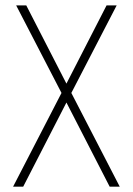

<svg xmlns="http://www.w3.org/2000/svg" viewBox="-20 -704 501 724"><path d="M29.3 0 211.9 -353.5 41 -683.6H79.1L230.5 -388.7L381.8 -683.6H419.9L249 -353.5L431.6 0H393.6L230.5 -317.4L67.4 0Z"/></svg>

Font: Post No Bills Jaffna Light
Style: Regular
Weight: 300
Designer: Kosala Senevirathne, Siva Puranthara, Lasantha Premarathna, Tharique Azeez
Foundry: Mooniak
Version: Version 1.220 ; ttfautohint (v1.6)